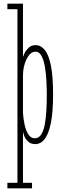

<svg xmlns="http://www.w3.org/2000/svg" viewBox="-20 -770 354 1040"><path d="M20 250V220H74.5V-720H20V-750H104.5V-462Q105.5 -466 112.8 -481.5Q120 -497 134.8 -511.2Q149.5 -525.5 173 -525.5Q201.5 -525.5 222.8 -499.2Q244 -473 255.8 -414.5Q267.5 -356 267.5 -259Q267.5 -164.5 255.8 -105Q244 -45.5 222.5 -17.5Q201 10.5 171.5 10.5Q151.5 10.5 138.5 1.5Q125.5 -7.5 118.2 -19.8Q111 -32 108 -42.8Q105 -53.5 104.5 -57.5V220H153.5V250ZM168.5 -21Q189.5 -21 202.5 -40.5Q215.5 -60 222 -93.2Q228.5 -126.5 231 -168.8Q233.5 -211 233.5 -256.5Q233.5 -290 231.5 -330Q229.5 -370 223.5 -406.5Q217.5 -443 205.2 -466.5Q193 -490 172 -490Q156.5 -490 144.2 -478.5Q132 -467 123 -448Q114 -429 109.2 -406.8Q104.5 -384.5 104.5 -363.5V-157.5Q106.5 -127.5 113 -96Q119.5 -64.5 133 -42.8Q146.5 -21 168.5 -21Z"/></svg>

Font: Imbue Thin 10pt Thin
Style: Regular
Weight: 250
Version: Version 1.102